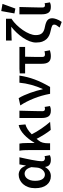

<svg xmlns="http://www.w3.org/2000/svg" viewBox="1013 -1835 1008 3074"><g transform="rotate(-90 1517.0 -298.0)"><path d="M234 12Q147 12 94 -54Q41 -120 41 -240Q41 -302 59 -351Q77 -400 107 -433.5Q137 -467 176 -485Q215 -503 257 -503Q301 -503 339 -477.5Q377 -452 400 -390H404L422 -491H536Q526 -446 515 -395.5Q504 -345 494.5 -296Q485 -247 479 -204Q473 -161 473 -130Q473 -105 487 -93.5Q501 -82 521 -82Q535 -82 554 -89L569 -3Q557 3 538.5 7.5Q520 12 494 12Q446 12 417 -9Q388 -30 382 -78H378Q325 12 234 12ZM260 -83Q280 -83 299.5 -93Q319 -103 334 -120.5Q349 -138 359 -161.5Q369 -185 371 -212L378 -300Q360 -362 332.5 -385Q305 -408 273 -408Q252 -408 231.5 -398Q211 -388 195 -367Q179 -346 169 -314.5Q159 -283 159 -241Q159 -163 186 -123Q213 -83 260 -83Z M974 10Q940 -31 903 -90Q866 -149 831 -216Q825 -208 818.5 -200Q812 -192 805 -184Q780 -155 770 -117Q760 -79 760 -27V0H651V-348Q651 -377 649.5 -416Q648 -455 641 -491H755Q760 -469 762 -438Q764 -407 764 -373V-251H768Q796 -297 828.5 -339.5Q861 -382 897 -415.5Q933 -449 972 -472Q1011 -495 1052 -503L1062 -395Q1023 -384 985 -360Q947 -336 904 -294Q922 -258 945.5 -218Q969 -178 995.5 -139.5Q1022 -101 1049.5 -65Q1077 -29 1103 0Z M1283 12Q1216 12 1190.5 -26Q1165 -64 1165 -129V-491H1282Q1281 -445 1279.5 -395.5Q1278 -346 1277 -298Q1276 -250 1275 -205Q1274 -160 1274 -123Q1274 -100 1283.5 -91Q1293 -82 1311 -82Q1325 -82 1342 -88L1356 -2Q1342 4 1325.5 8Q1309 12 1283 12Z M1552 0Q1527 -137 1477.5 -260.5Q1428 -384 1366 -477L1483 -503Q1505 -467 1527 -418.5Q1549 -370 1567.5 -318Q1586 -266 1601 -214Q1616 -162 1625 -118H1629Q1670 -207 1696 -303Q1722 -399 1730 -491H1844Q1834 -426 1819 -366.5Q1804 -307 1782 -247.5Q1760 -188 1730.5 -127.5Q1701 -67 1662 0Z M2153 12Q2119 12 2096 2Q2073 -8 2059 -27Q2045 -46 2039 -73Q2033 -100 2033 -134V-400H1879V-486L1951 -491H2303V-400H2146Q2144 -326 2143 -256.5Q2142 -187 2142 -128Q2142 -102 2152 -92Q2162 -82 2181 -82Q2194 -82 2206.5 -84Q2219 -86 2233 -90L2249 -3Q2229 3 2205 7.5Q2181 12 2153 12Z M2703 186 2613 153Q2636 122 2648 104Q2660 86 2660 66Q2660 55 2655.5 47Q2651 39 2639.5 32.5Q2628 26 2608 20.5Q2588 15 2557 8Q2521 1 2488 -14Q2455 -29 2429.5 -55.5Q2404 -82 2388.5 -123Q2373 -164 2373 -225Q2373 -275 2394 -329Q2415 -383 2450.5 -435.5Q2486 -488 2531.5 -536Q2577 -584 2626 -622Q2608 -621 2580 -620.5Q2552 -620 2521 -619Q2490 -618 2459 -617Q2428 -616 2405 -615V-706H2754V-615H2749Q2701 -584 2655 -536.5Q2609 -489 2572.5 -436Q2536 -383 2514 -329Q2492 -275 2492 -231Q2492 -195 2500 -169.5Q2508 -144 2524.5 -127Q2541 -110 2565.5 -99.5Q2590 -89 2624 -83Q2697 -69 2729.5 -43Q2762 -17 2762 36Q2762 60 2748.5 100.5Q2735 141 2703 186Z M2943 12Q2876 12 2850.5 -26Q2825 -64 2825 -129V-491H2942Q2941 -445 2939.5 -395.5Q2938 -346 2937 -298Q2936 -250 2935 -205Q2934 -160 2934 -123Q2934 -100 2943.5 -91Q2953 -82 2971 -82Q2985 -82 3002 -88L3016 -2Q3002 4 2985.5 8Q2969 12 2943 12ZM2839 -571 2877 -782 2992 -762 2917 -556Z"/></g></svg>

Font: Processing Sans Pro Semibold
Style: Regular
Weight: 600
Designer: Paul D. Hunt
Foundry: Adobe Systems Incorporated
Version: Version 2.020;PS 2.000;hotconv 1.0.86;makeotf.lib2.5.63406